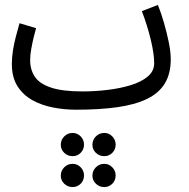

<svg xmlns="http://www.w3.org/2000/svg" viewBox="-20 -423 766 777"><path d="M288 21 314 -53Q363 -53 414 -59Q465 -65 508 -78Q551 -91 577.5 -113Q604 -135 604 -167Q604 -205 590 -263Q576 -321 554 -378L619 -403Q632 -371 643.5 -331Q655 -291 663 -252Q671 -213 671 -183Q671 -124 646.5 -84.5Q622 -45 573.5 -22Q525 1 453.5 11Q382 21 288 21ZM288 21Q241 21 194.5 12Q148 3 110.5 -18Q73 -39 50.5 -74.5Q28 -110 28 -164Q28 -191 32.5 -219.5Q37 -248 44.5 -276Q52 -304 59 -329L126 -309Q122 -296 116.5 -273Q111 -250 106.5 -225Q102 -200 102 -179Q102 -141 121 -112.5Q140 -84 186.5 -68.5Q233 -53 314 -53L334 -11ZM402 334Q382 334 368 320.5Q354 307 354 288Q354 268 368 254Q382 240 402 240Q421 240 434.5 254Q448 268 448 287Q448 307 434.5 320.5Q421 334 402 334ZM274 334Q254 334 240 320.5Q226 307 226 288Q226 268 240 254Q254 240 274 240Q293 240 306.5 254Q320 268 320 287Q320 307 306.5 320.5Q293 334 274 334ZM402 209Q382 209 368 195.5Q354 182 354 163Q354 143 368 129Q382 115 402 115Q421 115 434.5 129Q448 143 448 162Q448 182 434.5 195.5Q421 209 402 209ZM274 209Q254 209 240 195.5Q226 182 226 163Q226 143 240 129Q254 115 274 115Q293 115 306.5 129Q320 143 320 162Q320 182 306.5 195.5Q293 209 274 209Z"/></svg>

Font: Noto Sans Arabic ExtraCondensed
Style: Regular
Weight: 400
Width: 2
Designer: Monotype Design Team, Nadine Chahine, Nizar Qandah and Khaled Hosny
Foundry: Monotype Imaging Inc.
Version: Version 2.012